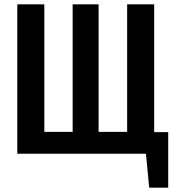

<svg xmlns="http://www.w3.org/2000/svg" viewBox="-20 -711 808 888"><path d="M693 -100H758V157H670L655 0H60V-691H185V-101H316V-691H436V-101H568V-691H693Z"/></svg>

Font: Fira Sans Extra Condensed Medium
Style: Regular
Weight: 500
Width: 1
Designer: Carrois Corporate & Edenspiekermann AG
Foundry: Carrois Corporate GbR & Edenspiekermann AG
Version: Version 4.203